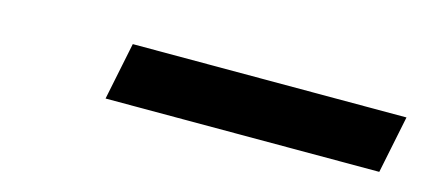

<svg xmlns="http://www.w3.org/2000/svg" viewBox="-26 -905 594 269"><g transform="rotate(15 271.0 -770.5)"><path d="M145 -812H542L524.9 -728.5H127.9Z"/></g></svg>

Font: Reddit Sans Fudge
Style: Bold
Weight: 700
Italic angle: -11.25°
Designer: Stephen Hutchings
Version: Version 1.013